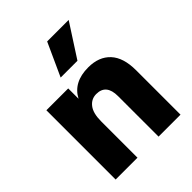

<svg xmlns="http://www.w3.org/2000/svg" viewBox="-249 -1028 1208 1208"><g transform="rotate(-45 354.5 -424.5)"><path d="M70.3 35.2V-581.1H264.6V-489.3Q315.4 -585.9 447.3 -585.9Q542 -585.9 594.7 -529.3Q647.5 -472.7 647.5 -359.4V35.2H452.1V-325.2Q452.1 -431.6 364.3 -431.6Q320.3 -431.6 292.5 -396Q264.6 -360.4 264.6 -288.1V35.2ZM279.3 -663.1 379.9 -883.8H571.3L428.7 -663.1Z"/></g></svg>

Font: GenEi M Gothic v2 Black
Style: Regular
Weight: 900
Version: Version 2.0